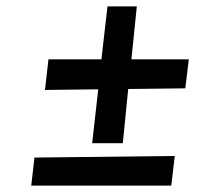

<svg xmlns="http://www.w3.org/2000/svg" viewBox="-20 -582 702 602"><path d="M288 -302 121 -300 132 -396H298L317 -562H409L392 -396H572L561 -305L382 -303L365 -133H269ZM88 -88 528 -93 517 0H78Z"/></svg>

Font: Andada Pro ExtraBold
Style: Italic
Weight: 800
Italic angle: -6.99998°
Designer: Carolina Giovagnoli
Foundry: Huerta Tipografica
Version: Version 3.005; ttfautohint (v1.8.4)